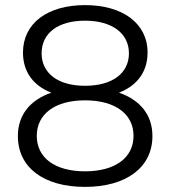

<svg xmlns="http://www.w3.org/2000/svg" viewBox="-20 -726 668 752"><path d="M313 6C474 6 577 -70 577 -193C577 -275 530 -334 446 -363C518 -391 558 -446 558 -520C558 -635 460 -706 313 -706C166 -706 70 -635 70 -520C70 -446 109 -391 181 -363C97 -334 50 -275 50 -193C50 -70 151 6 313 6ZM313 -55C195 -55 124 -108 124 -194C124 -279 195 -333 313 -333C432 -333 503 -279 503 -194C503 -108 431 -55 313 -55ZM313 -390C206 -390 143 -440 143 -517C143 -597 208 -645 313 -645C417 -645 485 -597 485 -517C485 -440 421 -390 313 -390Z"/></svg>

Font: Chess Sans
Style: Regular
Weight: 400
Designer: Wolf Bōese
Foundry: Wolf Bōese
Version: Version 7.223;Glyphs 3.3 (3306)